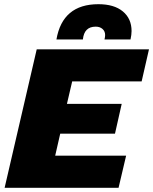

<svg xmlns="http://www.w3.org/2000/svg" viewBox="-20 -895 730 915"><path d="M249 -707Q278 -875 449 -875Q524 -875 565.5 -840.5Q607 -806 607 -747Q607 -730 602 -707H478Q481 -719 481 -728Q481 -746 468.5 -757Q456 -768 436 -768Q381 -768 375 -707ZM2 0 155 -660H690L655 -507H324L299 -400H560L528 -258H267L243 -153H581L545 0Z"/></svg>

Font: Elaine Sans ExtraBold
Style: Italic
Weight: 800
Italic angle: -13°
Designer: Wei Huang
Foundry: Wei Huang
Version: Version 2.001;December 24, 2019;FontCreator 12.0.0.2547 64-b